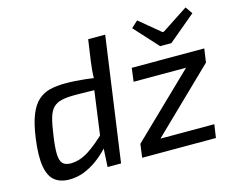

<svg xmlns="http://www.w3.org/2000/svg" viewBox="-102 -882 1287 1046"><g transform="rotate(-15 541.5 -359.0)"><path d="M280 -500Q336 -500 398 -493Q460 -486 507 -475L484 -421Q431 -423 388.5 -424Q346 -425 318 -425Q271 -425 241.5 -418.5Q212 -412 193.5 -394Q175 -376 164.5 -340Q154 -304 146 -245Q136 -178 137 -140.5Q138 -103 152.5 -87Q167 -71 199 -71Q250 -72 299.5 -103.5Q349 -135 413 -198L432 -153Q415 -128 388.5 -99.5Q362 -71 327.5 -45.5Q293 -20 253 -4Q213 12 169 12Q118 12 86.5 -13Q55 -38 45 -96Q35 -154 48 -250Q59 -332 79 -381.5Q99 -431 128 -456.5Q157 -482 194.5 -491Q232 -500 280 -500ZM560 -700 462 0H386L392 -112L383 -120L430 -464L439 -480Q439 -506 441 -530Q443 -554 447 -582L464 -700ZM940 -413 1052 -412 703 -74 590 -75ZM1008 -75 997 0H581L591 -75ZM1062 -488 1051 -412H643L653 -488ZM1021 -730 1049 -690 896 -562H833L711 -696L748 -730L865 -633H873Z"/></g></svg>

Font: Exo 2 Medium
Style: Italic
Weight: 500
Italic angle: -8°
Designer: Natanael Gama
Foundry: Natanael Gama
Version: Version 2.010